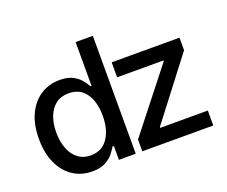

<svg xmlns="http://www.w3.org/2000/svg" viewBox="-119 -915 1317 1113"><g transform="rotate(-20 539.0 -358.0)"><path d="M275.6 10.7Q209.5 10.7 158 -23.1Q106.5 -56.8 77.1 -120.2Q47.6 -183.6 47.6 -271.7Q47.6 -360.1 77.2 -422.9Q106.9 -485.8 158.7 -519.2Q210.6 -552.6 276.3 -552.6Q327.1 -552.6 358.1 -535.7Q389.2 -518.8 406.4 -496.4Q423.7 -474.1 433.2 -457H439.6V-727.3H545.8V0H442.1V-84.9H433.2Q423.7 -67.5 405.7 -45.1Q387.8 -22.7 356.5 -6Q325.3 10.7 275.6 10.7ZM299 -79.9Q367.9 -79.9 404.7 -133.3Q441.4 -186.8 441.4 -272.7Q441.4 -358.3 405 -410.3Q368.6 -462.4 299 -462.4Q251.1 -462.4 219.1 -437.5Q187.1 -412.6 171 -369.9Q154.8 -327.1 154.8 -272.7Q154.8 -218 171.2 -174.4Q187.5 -130.7 219.6 -105.3Q251.8 -79.9 299 -79.9ZM1024.1 0H586.3V-72.8L881.7 -448.2V-453.1H595.9V-545.5H1014.2V-468L730.1 -97.3V-92.3H1024.1Z"/></g></svg>

Font: Linik Sans Medium
Style: Regular
Weight: 500
Designer: Rasmus Andersson (font), Cristiano Sobral (main changes)
Foundry: rsms
Version: Version 3.018;June 1, 2022;FontCreator 14.0.0.2814 64-bit; t